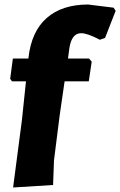

<svg xmlns="http://www.w3.org/2000/svg" viewBox="-20 -722 532 850"><path d="M374 -463 386 -449 373 -362H266L244 -210L219 -12L215 97L38 108L77 -190L95 -362H33L25 -373L37 -463H106V-466Q119 -583 187 -642.5Q255 -702 370 -702L483 -688L492 -674L445 -554L422 -546Q367 -575 339 -575Q297 -575 287 -508L281 -463Z"/></svg>

Font: Alegreya Sans Black
Style: Italic
Weight: 900
Italic angle: -7°
Designer: Juan Pablo del Peral
Foundry: Huerta Tipografica
Version: Version 2.007